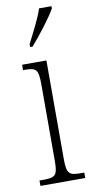

<svg xmlns="http://www.w3.org/2000/svg" viewBox="-88 -803 404 840"><g transform="rotate(-10 114.0 -383.0)"><path d="M82 -619V-606H93C133 -652 186 -721 205 -756V-766H150C135 -721 111 -676 82 -619ZM21 0H220V-24H207C152 -24 142 -32 142 -100V-536H34V-512H41C94 -512 102 -503 102 -434V-99C102 -31 92 -24 36 -24H21Z"/></g></svg>

Font: Noto Serif Georgian ExtraCondensed ExtraLight
Style: Regular
Weight: 200
Width: 2
Designer: Monotype Design Team, Akaki Razmadze
Foundry: Google LLC
Version: Version 2.003